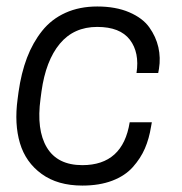

<svg xmlns="http://www.w3.org/2000/svg" viewBox="-20 -561 562 592"><path d="M107.9 -278.8 105 -256.8Q91.8 -160.6 124.5 -106.2Q157.2 -51.8 233.9 -51.8Q358.9 -51.8 379.9 -184.1H448.2L445.8 -170.9Q439.9 -133.8 426.8 -103.3Q413.6 -72.8 389.6 -45.9Q365.7 -19 326.2 -3.9Q286.6 11.2 233.9 11.2Q157.7 11.2 108.4 -24.7Q59.1 -60.5 41.5 -119.6Q23.9 -178.7 34.2 -254.9L37.1 -276.9Q45.4 -335.9 63.2 -382.8Q81.1 -429.7 109.9 -465.8Q138.7 -502 181.9 -521.5Q225.1 -541 279.8 -541Q336.9 -541 378.4 -523.2Q419.9 -505.4 440.4 -476.6Q460.9 -447.8 468.3 -415.3Q475.6 -382.8 470.2 -349.1L467.8 -335.9H400.9Q410.6 -398.9 380.4 -438.5Q350.1 -478 279.8 -478Q207.5 -478 164.3 -426Q121.1 -374 107.9 -278.8Z"/></svg>

Font: Cooper Hewitt
Style: Book Italic
Weight: 706
Designer: Village Type and Design LLC
Foundry: Cooper Hewitt Smithsonian Design Museum
Version: 1.000